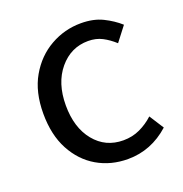

<svg xmlns="http://www.w3.org/2000/svg" viewBox="-108 -652 725 761"><g transform="rotate(-20 254.5 -272.0)"><path d="M306 13Q234 13 176.5 -20.5Q119 -54 85 -117.5Q51 -181 51 -271Q51 -362 87.5 -425.5Q124 -489 184 -523Q244 -557 313 -557Q366 -557 404.5 -538Q443 -519 472 -493L425 -432Q401 -454 375 -467.5Q349 -481 316 -481Q243 -481 194.5 -423Q146 -365 146 -271Q146 -177 192.5 -120Q239 -63 314 -63Q352 -63 384 -78Q416 -93 442 -117L481 -56Q404 13 306 13Z"/></g></svg>

Font: Noto Sans CJK KR Regular (TTF)
Style: Regular
Weight: 400
Designer: Ryoko NISHIZUKA 西塚涼子 (kana & ideographs); Paul D. Hunt (Latin, Greek & Cyrillic); Wenlong ZHANG 张文龙 (bopomofo); Sandoll 
Foundry: Adobe Systems Incorporated
Version: Version 1.004;PS 1.004;hotconv 1.0.82;makeotf.lib2.5.63406